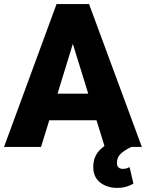

<svg xmlns="http://www.w3.org/2000/svg" viewBox="-22 -731 726 955"><path d="M182.1 0 223.1 -132.8H458L497.6 -4.9C454.1 25.9 441.9 62 441.9 99.1C441.9 133.3 453.6 159.2 476.6 177.2C499.5 194.8 527.8 203.6 560.5 203.6C600.1 203.6 625.5 191.9 641.6 182.1L622.6 100.1C614.3 104 606 108.9 588.9 108.9C567.4 108.9 559.6 95.7 559.6 78.6C559.6 45.9 578.6 25.9 630.9 0H683.6L420.9 -710.9H259.3L-2 0ZM340.3 -512.7 417 -265.1H264.2Z"/></svg>

Font: Vazirmatn Black
Style: Regular
Weight: 900
Designer: Saber Rastikerdar
Foundry: Saber Rastikerdar
Version: Version 33.003